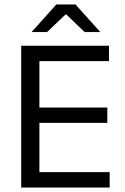

<svg xmlns="http://www.w3.org/2000/svg" viewBox="-20 -845 563 865"><path d="M75.5 0V-639H157.5V0ZM100 0V-69.5H474V0ZM122.5 -291.5V-360.5H463.5V-291.5ZM99.5 -569.5V-639H471V-569.5ZM234 -825H320L431 -701.5V-700.5H361.5L279 -779.5H275L192 -700.5H123V-701.5Z"/></svg>

Font: Anek Gujarati Medium
Style: Regular
Weight: 400
Version: Version 1.003